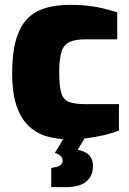

<svg xmlns="http://www.w3.org/2000/svg" viewBox="-20 -568 530 791"><path d="M263 6Q212 6 169 -7.5Q126 -21 95 -52Q64 -83 47 -135.5Q30 -188 30 -266Q30 -348 45.5 -402.5Q61 -457 91 -489Q121 -521 166 -534.5Q211 -548 269 -548Q323 -548 366.5 -541Q410 -534 463 -517V-406H332Q289 -406 265.5 -394.5Q242 -383 233 -353.5Q224 -324 224 -269Q224 -213 232.5 -185Q241 -157 264.5 -148Q288 -139 334 -139H470V-30Q445 -20 409.5 -11.5Q374 -3 336 1.5Q298 6 263 6ZM191 203V124L206 121Q223 118 230.5 111Q238 104 238 94Q238 84 231 75.5Q224 67 206 62L281 47Q311 47 337 63Q363 79 363 117Q363 157 335.5 180Q308 203 250 203ZM206 62 256 -20H342L292 62Z"/></svg>

Font: Exo Thin Black
Style: Regular
Weight: 900
Version: Version 2.000